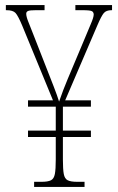

<svg xmlns="http://www.w3.org/2000/svg" viewBox="-20 -734 463 754"><path d="M114 0V-20H143Q168 -20 180 -26Q192 -32 195.5 -51Q199 -70 199 -108V-196H90V-221H199V-315H90V-340H188L67 -634Q51 -672 41 -683Q31 -694 5 -694H3V-714H155V-694H121Q98 -694 90.5 -691Q83 -688 83 -680Q83 -669 91 -649Q99 -629 110 -601L164 -463Q177 -430 191 -394Q205 -358 212 -335Q220 -358 228.5 -380.5Q237 -403 246 -424L307 -569Q325 -613 336.5 -639.5Q348 -666 348 -677Q348 -685 342 -689.5Q336 -694 303 -694H276V-714H420V-694H418Q397 -694 387.5 -682.5Q378 -671 363 -636L236 -340H337V-315H227V-221H337V-196H227V-107Q227 -69 230.5 -50.5Q234 -32 246 -26Q258 -20 283 -20H312V0Z"/></svg>

Font: Noto Serif Ethiopic ExtraCondensed Thin
Style: Regular
Weight: 100
Width: 2
Designer: Monotype Design Team
Foundry: Monotype Imaging Inc.
Version: Version 2.102; ttfautohint (v1.8.4.7-5d5b)